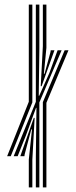

<svg xmlns="http://www.w3.org/2000/svg" viewBox="-20 -820 331 840"><path d="M136.8 0V-132.8L139.5 -348H137.5L93.2 -227L57.2 -136.5H39.8L136.8 -374.5V-800H152.2V-608L149.5 -400.8H151.5L195.8 -500.2L232 -600H249.5L152.2 -371.8V0ZM11.2 -136.5 106 -374.8V-800H121.5V-372L27 -136.5ZM158.2 -442.8 167.5 -618V-800H183V-611L172 -497H174.8L201 -592.8L201.8 -600H218.2L162 -442.8ZM167.5 0V-373L262.8 -600H279.5L183 -370.2V0ZM106 0V-122L120 -254H117L87.8 -144.5L86.8 -136.5H68.8L127.8 -304.2H131.5L121.5 -121.5V0Z"/></svg>

Font: Big Shoulders Inline Display Medium
Style: Regular
Weight: 500
Designer: Patric King
Foundry: XO Type Co
Version: Version 1.000